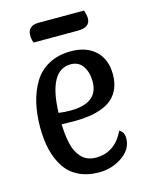

<svg xmlns="http://www.w3.org/2000/svg" viewBox="-109 -759 667 852"><g transform="rotate(-15 224.5 -333.5)"><path d="M360.8 -689Q368.2 -664.6 368.2 -651.9Q368.2 -609.9 310.1 -609.9H107.9Q101.1 -625 101.1 -645Q101.1 -666 114 -677.5Q127 -689 150.9 -689ZM373 -133.8Q395 -123 395 -94.2Q395 -43.5 347.2 -10.7Q299.3 22 241.2 22Q187.5 22 147.5 2.4Q107.4 -17.1 84 -53Q60.5 -88.9 49.3 -134.8Q38.1 -180.7 38.1 -237.8Q38.1 -299.3 50.3 -350.6Q62.5 -401.9 87.6 -442.9Q112.8 -483.9 156 -506.8Q199.2 -529.8 256.8 -529.8Q328.1 -529.8 369.6 -490.7Q411.1 -451.7 411.1 -382.8Q411.1 -346.7 399.7 -319.3Q388.2 -292 368.7 -274.4Q349.1 -256.8 320.3 -245.8Q291.5 -234.9 260 -230.5Q228.5 -226.1 189.9 -226.1Q180.7 -226.1 160.2 -226.6Q139.6 -227.1 133.8 -227.1Q134.8 -202.6 137 -181.9Q139.2 -161.1 143.8 -139.6Q148.4 -118.2 156.7 -101.8Q165 -85.4 176.5 -72.3Q188 -59.1 205.3 -52Q222.7 -44.9 244.1 -44.9Q288.1 -44.9 321 -68.1Q354 -91.3 373 -133.8ZM241.2 -474.1Q140.1 -474.1 133.8 -279.8Q159.2 -275.9 188 -275.9Q315.9 -275.9 315.9 -375Q315.9 -417 296.9 -445.6Q277.8 -474.1 241.2 -474.1Z"/></g></svg>

Font: Sansita Light
Style: Regular
Weight: 300
Designer: Pablo Cosgaya
Foundry: Omnibus-Type
Version: Version 1.006;hotconv 1.0.109;makeotfexe 2.5.65596